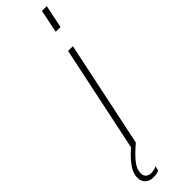

<svg xmlns="http://www.w3.org/2000/svg" viewBox="-380 -718 878 878"><g transform="rotate(-45 59.0 -279.5)"><path d="M6 0 114 -515H145L37 0ZM136 -617 159 -729H190L167 -617ZM-18 170Q-43 170 -57.5 156Q-72 142 -72 118Q-72 87 -45.5 53Q-19 19 28 -18L36 -8L37 0Q-3 34 -25 61.5Q-47 89 -47 114Q-47 131 -37.5 140Q-28 149 -11 149Q-1 149 8.5 146.5Q18 144 24 140L19 162Q12 166 3 168Q-6 170 -18 170Z"/></g></svg>

Font: Hubot Sans Condensed ExtraLight
Style: Italic
Weight: 200
Width: 3
Italic angle: -12.0243°
Designer: Deni Anggara
Foundry: GitHub, Inc., Subsidiary of Microsoft Corporation
Version: Version 2.000